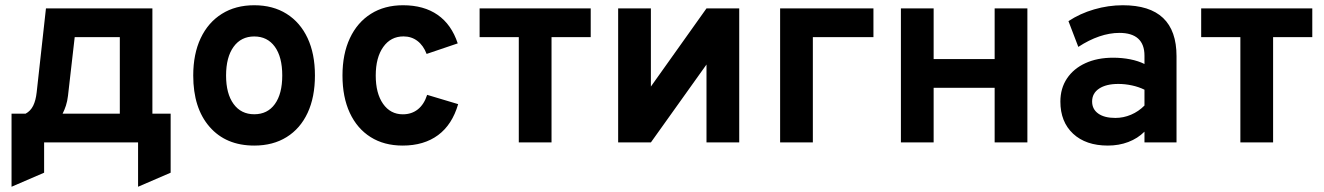

<svg xmlns="http://www.w3.org/2000/svg" viewBox="-20 -543 5047 732"><path d="M24 169V-109.6H77.6Q96.5 -119.8 106.5 -139.9Q116.4 -160 119.8 -190.8L155.2 -511H561V-109.6H630.6V115.4L506.4 169V0H148.2V115.4ZM218.6 -109.6H436.8V-401.4H264.8L239.2 -177.8Q236.8 -157.2 231.3 -140.3Q225.8 -123.4 218.6 -109.6Z M949.3 12Q841.3 12 779 -59.5Q716.7 -130.9 716.7 -255Q716.7 -337.2 745.1 -397.4Q773.5 -457.5 825.8 -490.2Q878 -523 949.3 -523Q1020.5 -523 1072.5 -490.4Q1124.4 -457.9 1152.6 -397.9Q1180.7 -337.9 1180.7 -255.4Q1180.7 -172.6 1152.8 -112.7Q1124.8 -52.7 1072.8 -20.4Q1020.9 12 949.3 12ZM949.3 -107.4Q1000 -107.4 1028 -146.4Q1056.1 -185.3 1056.1 -255.4Q1056.1 -325.7 1027.8 -364.9Q999.4 -404 949.3 -404Q899 -404 870.5 -364.5Q841.9 -325 841.9 -255Q841.9 -185.8 870.5 -146.6Q899 -107.4 949.3 -107.4Z M1515.1 12Q1444.3 12 1392.9 -20.4Q1341.5 -52.8 1313.6 -112.7Q1285.7 -172.6 1285.7 -255Q1285.7 -337.3 1314 -397.5Q1342.2 -457.6 1394.1 -490.3Q1445.9 -523 1516.7 -523Q1595.9 -523 1648.7 -486.2Q1701.4 -449.4 1725.1 -377.6L1606.5 -337.4Q1594.3 -369.5 1571.5 -386.9Q1548.7 -404.2 1518.3 -404.2Q1469.8 -404.2 1441.2 -364Q1412.5 -323.8 1412.5 -255Q1412.5 -187 1440.5 -147.1Q1468.5 -107.2 1515.9 -107.2Q1549.3 -107.2 1573.1 -126.1Q1596.9 -145.1 1608.5 -181.4L1726.7 -146Q1704 -67.7 1650.2 -27.9Q1596.4 12 1515.1 12Z M1957.9 0V-401.4H1808.5V-511H2232.1V-401.4H2082.7V0Z M2336.7 0V-511H2461.5V-213L2673.5 -511H2798.3V0H2673.5V-297L2461.5 0Z M2954.2 0V-511H3310V-401.4H3079V0Z M3414.7 0V-511H3539.5V-317.8H3772.1V-511H3896.9V0H3772.1V-208.2H3539.5V0Z M4203.7 12Q4119.8 12 4071.2 -33.2Q4022.7 -78.5 4022.7 -155.8Q4022.7 -206.1 4047.8 -243.8Q4073 -281.5 4118.2 -302.2Q4163.5 -323 4223.9 -323Q4257.5 -323 4288.8 -316.9Q4320 -310.7 4343.3 -299V-330.8Q4343.3 -374.1 4319.1 -395.9Q4295 -417.6 4247.9 -417.6Q4210.5 -417.6 4170.9 -404.1Q4131.4 -390.6 4091.1 -364.2L4053.5 -462.4Q4097.4 -491.5 4151.4 -507.2Q4205.5 -523 4260.7 -523Q4363.4 -523 4414.4 -474.4Q4465.5 -425.7 4465.5 -328.8V0H4343.3V-41Q4317.5 -15.2 4281.6 -1.6Q4245.8 12 4203.7 12ZM4232.3 -93.4Q4263.3 -93.4 4292.1 -105.7Q4320.8 -117.9 4343.3 -140.6V-201Q4322 -211.6 4295.8 -217.3Q4269.6 -223 4243.7 -223Q4197 -223 4170.4 -205.2Q4143.7 -187.5 4143.7 -156Q4143.7 -126.7 4167 -110.1Q4190.3 -93.4 4232.3 -93.4Z M4708.9 0V-401.4H4559.5V-511H4983.1V-401.4H4833.7V0Z"/></svg>

Font: Overpass
Style: Regular
Weight: 400
Designer: Delve Withrington, Dave Bailey, Thomas Jockin
Foundry: Delve Fonts LLC
Version: Version 4.000